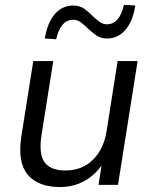

<svg xmlns="http://www.w3.org/2000/svg" viewBox="-20 -750 617 779"><path d="M223.4 8.9Q135.1 8.9 92.8 -40.9Q50.5 -90.7 66.5 -196.2L115.1 -502.3H196.1L148.1 -199.8Q136.9 -125 160.9 -91.6Q184.9 -58.3 245 -58.3Q313.2 -58.3 357 -101.7Q400.7 -145.1 412.3 -217.3L457.3 -502.3H538.3L458.8 0H379.8L397.4 -113.1H412.4Q383.9 -54.8 334.5 -22.9Q285 8.9 223.4 8.9ZM207.9 -590.8 161.8 -593.8Q172.3 -657.9 202.3 -692.7Q232.3 -727.5 277.5 -727.5Q304 -727.5 322 -714.3Q339.9 -701.2 355.4 -685.6Q369.4 -672 383.4 -661.7Q397.3 -651.4 413.8 -651.4Q464.9 -651.4 482.9 -730.4L529 -727.5Q519 -663.3 488.7 -628.6Q458.4 -593.8 414.3 -593.8Q388.3 -593.8 369.4 -607.4Q350.4 -621 334.9 -636.1Q321.5 -649.2 307.7 -659.5Q294 -669.8 277 -669.8Q225.9 -669.8 207.9 -590.8Z"/></svg>

Font: Mulish ExtraLight
Style: Italic
Weight: 200
Italic angle: -9°
Designer: Vernon Adams
Foundry: Vernon Adams
Version: Version 3.603